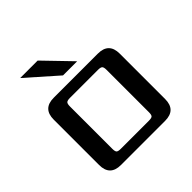

<svg xmlns="http://www.w3.org/2000/svg" viewBox="-176 -828 979 979"><g transform="rotate(-45 314.0 -338.5)"><path d="M371 -532H269L105 -677H231ZM446 -90V-395Q446 -414 440 -420Q434 -426 415 -426H213Q194 -426 188 -420Q182 -414 182 -395V-90Q182 -70 188 -64.5Q194 -59 213 -59H415Q434 -59 440 -64.5Q446 -70 446 -90ZM155 -485H473Q552 -485 552 -406V-79Q552 0 473 0H155Q76 0 76 -79V-406Q76 -485 155 -485Z"/></g></svg>

Font: Sarpanch Medium
Style: Regular
Weight: 500
Designer: Manushi Parikh (Devanagari and Latin), Jyotish Sonowal (Devanagari)
Foundry: Indian Type Foundry
Version: Version 2.004;PS 1.0;hotconv 1.0.78;makeotf.lib2.5.61930; tt